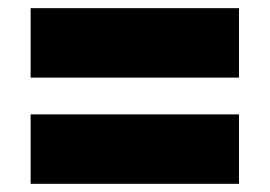

<svg xmlns="http://www.w3.org/2000/svg" viewBox="-20 -585 660 470"><path d="M55 -135V-305H565V-135ZM55 -395V-565H565V-395Z"/></svg>

Font: Montserrat Black
Style: Regular
Weight: 900
Designer: Julieta Ulanovsky
Foundry: Julieta Ulanovsky
Version: Version 9.000; ttfautohint (v1.8.4.7-5d5b)